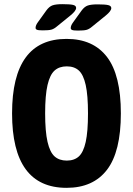

<svg xmlns="http://www.w3.org/2000/svg" viewBox="-20 -895 639 923"><path d="M38 -350Q38 -708 300 -708Q428 -708 494.5 -621Q561 -534 561 -350Q561 -166 494.5 -79Q428 8 300 8Q38 8 38 -350ZM403 -350Q403 -437 392 -486.5Q381 -536 359 -556Q337 -576 301 -576Q265 -576 242.5 -556Q220 -536 208.5 -486.5Q197 -437 197 -350Q197 -263 208.5 -213Q220 -163 242.5 -143Q265 -123 301 -123Q337 -123 359 -143Q381 -163 392 -212.5Q403 -262 403 -350ZM151 -761Q151 -773 162 -788L203 -845Q217 -864 233 -869.5Q249 -875 280 -875Q316 -875 331 -871.5Q346 -868 346 -857Q346 -843 319 -821L255 -769Q240 -756 227 -752.5Q214 -749 186 -749Q164 -749 157.5 -752Q151 -755 151 -761ZM320 -760Q320 -772 331 -787L372 -844Q386 -863 402 -868.5Q418 -874 449 -874Q485 -874 500 -870.5Q515 -867 515 -856Q515 -842 488 -820L424 -768Q409 -755 396 -751.5Q383 -748 355 -748Q333 -748 326.5 -751Q320 -754 320 -760Z"/></svg>

Font: Asap Condensed
Style: Bold
Weight: 700
Designer: Pablo Cosgaya
Foundry: Omnibus-Type
Version: Version 1.010; ttfautohint (v1.8)